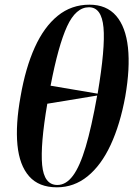

<svg xmlns="http://www.w3.org/2000/svg" viewBox="-20 -790 575 820"><path d="M223 10Q146 10 104.5 -37Q63 -84 54.5 -171Q46 -258 68 -379Q89 -500 128.5 -587.5Q168 -675 226.5 -722.5Q285 -770 362 -770Q435 -770 476 -722.5Q517 -675 526.5 -587Q536 -499 515 -378Q493 -258 452.5 -171Q412 -84 354 -37Q296 10 223 10ZM397 -390Q430 -586 422 -672.5Q414 -759 360 -759Q304 -759 266.5 -677.5Q229 -596 196 -424ZM225 0Q262 0 291.5 -39.5Q321 -79 346 -163Q371 -247 395 -382L182 -347Q152 -171 160 -85.5Q168 0 225 0Z"/></svg>

Font: Noto Serif Display Condensed SemiBold
Style: Italic
Weight: 600
Width: 3
Italic angle: -12°
Designer: Monotype Design Team
Foundry: Monotype Imaging Inc.
Version: Version 2.009